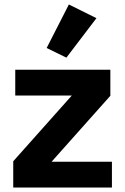

<svg xmlns="http://www.w3.org/2000/svg" viewBox="-20 -836 558 856"><path d="M39 0V-117L300 -410H48V-525H472V-409L210 -115H479V0ZM276 -579 188 -622 287 -816 410 -755Z"/></svg>

Font: Plexus Sans Bold
Style: Regular
Weight: 700
Version: Version 2.001;PS 002.001;hotconv 1.0.70;makeotf.lib2.5.58329